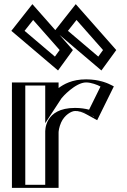

<svg xmlns="http://www.w3.org/2000/svg" viewBox="-20 -914 620 934"><path d="M523 -671 467 -594 268 -763 350 -867ZM312 -671 256 -594 57 -763 139 -867ZM240 -513V-439C240 -439 298 -528 399 -528C465 -528 511 -496 511 -496L437 -346C437 -346 404 -374 345 -374C253 -374 240 -283 240 -270V0H63V-513ZM503.8 -670.1 350.6 -843.6 288.7 -765.1 464.4 -615.9ZM292.8 -670.1 139.6 -843.6 77.7 -765.1 253.4 -615.9ZM225 -498V-388.7L252.6 -430.8C253.3 -431.9 308.1 -513 399 -513C441.2 -513 475.4 -498.5 491.4 -490.1L431 -367.8C412.8 -377.8 385 -389 345 -389C239.5 -389 225 -285.2 225 -270V-15H78V-498ZM503.8 -670.1 464.4 -615.9 288.7 -765.1 350.6 -843.6ZM292.8 -670.1 253.4 -615.9 77.7 -765.1 139.6 -843.6ZM225 -498H78V-15H225V-270C225 -285.2 239.5 -389 345 -389C385 -389 412.8 -377.8 431 -367.8L491.4 -490.1C475.4 -498.5 441.2 -513 399 -513C308.1 -513 253.3 -431.9 252.6 -430.8L225 -388.7ZM523 -671 350 -867 268 -763 467 -594ZM312 -671 139 -867 57 -763 256 -594ZM240 -513H63V0H240V-270C240 -283 253 -374 345 -374C382.1 -374 407.2 -363.8 423.8 -354.7L437.6 -347.1L511.3 -496.6L498.3 -503.4C480.9 -512.5 444.6 -528 399 -528C298.9 -528 241.3 -440.9 240 -439ZM481.2 -670.6 458.1 -638.7 310.5 -764 352.2 -816.8ZM270.2 -670.6 247.1 -638.7 99.5 -764 141.2 -816.8ZM200 -498V-314.8L278.9 -435.4C282.9 -441.6 347.2 -513 399 -513C422.7 -513 453.5 -501.6 468.9 -493L413.3 -380.4C395.1 -385.2 372.5 -389 345 -389C194.1 -389 200 -275.5 200 -270V-15H103V-498ZM545.6 -670.5 348.5 -893.8 246.2 -764 473.3 -571.2ZM334.6 -670.5 137.5 -893.8 35.2 -764 262.3 -571.2ZM265 -513H38V0H265V-270C265 -275.2 267.5 -296.4 277.3 -318.1C293.4 -354.1 326.9 -374 345 -374C363.2 -374 381.4 -368.4 398 -359.3L452.7 -329.3L533.8 -493.7L523.9 -498.9C506.9 -507.7 465.3 -528 399 -528C329.2 -528 289.3 -503.5 265 -485.8Z"/></svg>

Font: Hussar Outliner
Style: Regular
Weight: 700
Foundry: Cannot Into Space Fonts
Version: Version 0.92